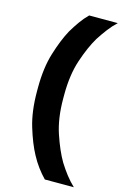

<svg xmlns="http://www.w3.org/2000/svg" viewBox="-134 -758 649 1017"><g transform="rotate(15 190.0 -250.0)"><path d="M60 -240V-260Q60 -369.3 85.2 -450.9Q110.3 -532.5 141 -589.3Q159.5 -620.7 179.7 -649Q199.8 -677.3 223 -700H380Q355.3 -677.3 333.8 -649Q312.3 -620.7 292 -589.3Q258.7 -533.3 231.3 -451.2Q204 -369 204 -260V-240Q204 -131.2 231.7 -49.1Q259.3 33 292 88.8Q312.3 121.2 333.8 148.9Q355.3 176.7 380 200H221Q198.3 176.7 177.7 148.9Q157.2 121.2 140 88.8Q109.8 33 84.9 -49.2Q60 -131.3 60 -240Z"/></g></svg>

Font: Golos Text
Style: Regular
Weight: 400
Designer: A.Korolkova, Vitaly Kuzmin
Foundry: ParaType Ltd
Version: Version 2.004